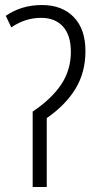

<svg xmlns="http://www.w3.org/2000/svg" viewBox="-20 -744 390 764"><path d="M320 -541Q320 -456 280.5 -391Q241 -326 166 -274V0H110V-300Q186 -351 224 -408.5Q262 -466 262 -538Q262 -604 230.5 -638.5Q199 -673 144 -673Q80 -673 25 -635L3 -681Q65 -724 147 -724Q227 -724 273.5 -676Q320 -628 320 -541Z"/></svg>

Font: Noto Sans Display Light Narrow
Style: Regular
Weight: 300
Width: 4
Designer: Monotype Design team
Foundry: Monotype Imaging Inc.
Version: Version 1.000